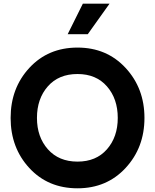

<svg xmlns="http://www.w3.org/2000/svg" viewBox="-20 -1020 847 1050"><path d="M433.1 -1000H579.1L460 -833H350.1ZM403.8 9.8Q242.7 9.8 140.4 -101.1Q38.1 -211.9 38.1 -375Q38.1 -538.1 140.6 -648.9Q243.2 -759.8 403.8 -759.8Q564 -759.8 667 -648.4Q770 -537.1 770 -375Q770 -212.9 667 -101.6Q564 9.8 403.8 9.8ZM624 -375Q624 -480 564.9 -547.6Q505.9 -615.2 403.8 -615.2Q300.8 -615.2 241.5 -547.6Q182.1 -480 182.1 -375Q182.1 -271 241.9 -203.6Q301.8 -136.2 403.8 -136.2Q505.9 -136.2 564.9 -203.6Q624 -271 624 -375Z"/></svg>

Font: Oakes Grotesk
Style: Bold
Weight: 700
Designer: Samuel Oakes
Foundry: Samuel Oakes
Version: Version 1.0 | wf-rip DC20170320